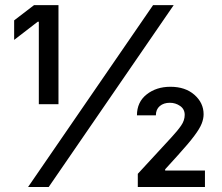

<svg xmlns="http://www.w3.org/2000/svg" viewBox="-20 -748 887 768"><path d="M213.9 -727.5V-331.1H135.3V-661.1H130.9L36.6 -588.4V-666.5L116.2 -727.5ZM92.3 0 592.3 -727.5H674.8L174.8 0ZM531.2 0V-52.7L664.1 -196.8Q689.9 -224.6 704.3 -245.4Q718.8 -266.1 718.8 -288.6Q718.8 -311.5 700.4 -324.2Q682.1 -336.9 659.2 -336.9Q634.8 -336.9 619.1 -323.7Q603.5 -310.5 603.5 -286.6H527.8Q527.8 -339.8 566.7 -370.4Q605.5 -400.9 661.6 -400.9Q721.2 -400.9 757.8 -368.7Q794.4 -336.4 794.4 -291Q794.4 -272.9 786.6 -253.2Q778.8 -233.4 756.8 -204.1Q734.9 -174.8 692.4 -127.9L640.6 -70.8V-65.9H799.8V0Z"/></svg>

Font: Inter-Regular
Style: Regular
Weight: 400
Designer: Rasmus Andersson
Foundry: rsms
Version: Version 4.000;git-a52131595